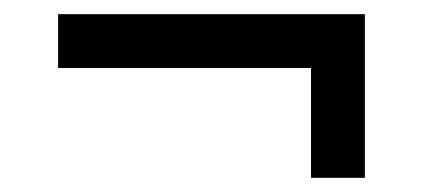

<svg xmlns="http://www.w3.org/2000/svg" viewBox="-20 -374 599 271"><path d="M419 -123V-278H62V-354H495V-123Z"/></svg>

Font: Cairo Play Medium
Style: Regular
Weight: 500
Version: Version 3.119